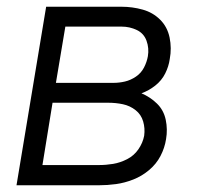

<svg xmlns="http://www.w3.org/2000/svg" viewBox="-20 -550 616 570"><path d="M29 0H274Q299 0 324.5 -3.5Q350 -7 375.5 -17Q401 -27 422.5 -45Q444 -63 456.5 -87Q469 -111 473 -137Q478 -166 472 -194.5Q466 -223 446 -242.5Q426 -262 400 -273Q422 -281 441 -296Q460 -311 470.5 -332Q481 -353 484 -375Q490 -407 483.5 -438.5Q477 -470 455.5 -491.5Q434 -513 403.5 -521.5Q373 -530 341 -530H117ZM146 -304 174 -471H341Q365 -471 386 -461Q407 -451 415 -429Q423 -407 419 -383Q416 -366 407.5 -349.5Q399 -333 383.5 -322.5Q368 -312 351 -308Q334 -304 317 -304ZM106 -60 136 -245H301Q324 -245 345 -240.5Q366 -236 382.5 -223Q399 -210 405 -189.5Q411 -169 408 -147Q404 -126 391 -107Q378 -88 357.5 -77.5Q337 -67 316 -63.5Q295 -60 274 -60Z"/></svg>

Font: Iosevka Sparkle Light Oblique
Style: Regular
Weight: 300
Italic angle: -9°
Designer: Belleve Invis
Foundry: Belleve Invis
Version: Version 4.5.0; ttfautohint (v1.8.3)